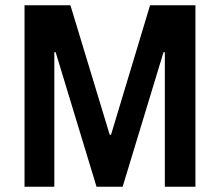

<svg xmlns="http://www.w3.org/2000/svg" viewBox="-20 -708 835 728"><path d="M73 0V-688H247L396 -197H401L549 -688H721V0H605V-510H600L445 0H346L191 -510H186V0Z"/></svg>

Font: Saira Semi Condensed Medium
Style: Regular
Weight: 500
Width: 4
Designer: Hector Gatti with collaboration of the Omnibus-Type team
Foundry: Omnibus-Type
Version: Version 1.001; ttfautohint (v1.8)